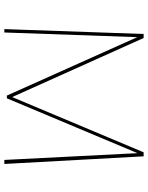

<svg xmlns="http://www.w3.org/2000/svg" viewBox="84 -782 698 907"><g transform="rotate(90 433.5 -329.0)"><path d="M736 0 704 -629 445 -12H432L156 -628L134 0H118L141 -658H160L439 -37L700 -658H719L755 0Z"/></g></svg>

Font: Ysabeau SC Thin
Style: Regular
Weight: 200
Designer: Christian Thalmann (Catharsis Fonts)
Version: Version 0.003